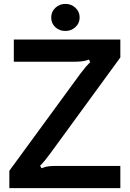

<svg xmlns="http://www.w3.org/2000/svg" viewBox="-20 -966 670 986"><path d="M28 0V-89L393 -588Q419 -623 443 -647L437 -660Q418 -653 401 -651Q384 -649 357 -649H51V-763H598V-671L239 -179Q225 -160 212.5 -144.5Q200 -129 186 -115L193 -102Q212 -110 229.5 -112Q247 -114 274 -114H598V0ZM243 -876Q243 -906 264.5 -926Q286 -946 316 -946Q346 -946 367.5 -926Q389 -906 389 -876Q389 -847 367.5 -827Q346 -807 316 -807Q285 -807 264 -826.5Q243 -846 243 -876Z"/></svg>

Font: Open Sauce Sans SemiBold
Style: Regular
Weight: 600
Designer: Alfredo Marco Pradil
Foundry: Creative Sauce Fz LLC
Version: Version 1.477